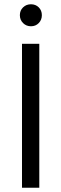

<svg xmlns="http://www.w3.org/2000/svg" viewBox="-20 -879 287 899"><path d="M164 0H83V-674H164ZM161.5 -844.5Q176 -830 176 -808Q176 -786 161.5 -771Q147 -756 125 -756Q103 -756 88 -771Q73 -786 73 -808Q73 -830 88 -844.5Q103 -859 125 -859Q147 -859 161.5 -844.5Z"/></svg>

Font: Hind Siliguri
Style: Regular
Weight: 400
Designer: Jyotish Sonowal
Foundry: Indian Type Foundry
Version: Version 1.001;PS 1.0;hotconv 1.0.86;makeotf.lib2.5.63406; tt